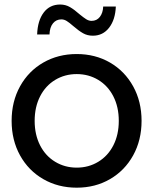

<svg xmlns="http://www.w3.org/2000/svg" viewBox="-20 -837 688 862"><path d="M308.9 -720Q291.1 -735.6 279.4 -742.8Q267.8 -750 255.6 -750Q232.2 -750 217.8 -732.2Q203.3 -714.4 202.2 -682.2H146.7Q148.9 -744.4 176.1 -780.6Q203.3 -816.7 250 -816.7Q274.4 -816.7 294.4 -805Q314.4 -793.3 336.7 -773.3Q355.6 -757.8 367.2 -750.6Q378.9 -743.3 391.1 -743.3Q414.4 -743.3 428.3 -761.1Q442.2 -778.9 443.3 -807.8H500Q497.8 -748.9 470 -712.8Q442.2 -676.7 396.7 -676.7Q372.2 -676.7 352.8 -687.8Q333.3 -698.9 308.9 -720ZM32.2 -294.4Q32.2 -381.1 70 -449.4Q107.8 -517.8 174.4 -556.1Q241.1 -594.4 324.4 -594.4Q407.8 -594.4 473.9 -556.1Q540 -517.8 577.8 -449.4Q615.6 -381.1 615.6 -294.4Q615.6 -207.8 577.8 -139.4Q540 -71.1 473.9 -32.8Q407.8 5.6 324.4 5.6Q241.1 5.6 174.4 -32.8Q107.8 -71.1 70 -139.4Q32.2 -207.8 32.2 -294.4ZM513.3 -294.4Q513.3 -356.7 488.9 -404.4Q464.4 -452.2 421.1 -478.3Q377.8 -504.4 324.4 -504.4Q271.1 -504.4 227.8 -478.3Q184.4 -452.2 160 -404.4Q135.6 -356.7 135.6 -294.4Q135.6 -232.2 160 -184.4Q184.4 -136.7 227.8 -110.6Q271.1 -84.4 324.4 -84.4Q377.8 -84.4 421.1 -110.6Q464.4 -136.7 488.9 -184.4Q513.3 -232.2 513.3 -294.4Z"/></svg>

Font: Paperlogy 5 Medium
Style: Regular
Weight: 500
Designer: redesigned by Lee Juim, glyphs from Gmarket Sans & Montserrat
Foundry: PT&
Version: Version 1.001